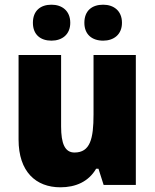

<svg xmlns="http://www.w3.org/2000/svg" viewBox="-20 -787 658 817"><path d="M120 -690C120 -639 153 -614 199 -614C244 -614 279 -640 279 -690C279 -741 244 -767 199 -767C153 -767 120 -742 120 -690ZM339 -690C339 -640 372 -614 419 -614C464 -614 499 -640 499 -690C499 -741 464 -767 419 -767C372 -767 339 -742 339 -690ZM558 -553H378V-300C378 -197 364 -138 297 -138C256 -138 240 -176 240 -249V-553H59V-193C59 -56 133 10 237 10C302 10 357 -14 389 -69H399L421 0H558Z"/></svg>

Font: Noto Sans Armenian SemiCondensed Black
Style: Regular
Weight: 900
Width: 4
Designer: Monotype Design Team
Foundry: Monotype Imaging Inc.
Version: Version 2.008